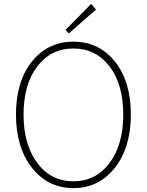

<svg xmlns="http://www.w3.org/2000/svg" viewBox="-20 -953 754 986"><path d="M569.5 -91Q487 13 357 13Q227 13 144.5 -91Q62 -195 62 -365Q62 -535 144 -637Q226 -739 357 -739Q488 -739 570 -637Q652 -535 652 -365Q652 -195 569.5 -91ZM171.5 -116Q242 -22 357 -22Q472 -22 542.5 -116Q613 -210 613 -365Q613 -520 542.5 -612Q472 -704 357 -704Q242 -704 171.5 -612Q101 -520 101 -365Q101 -210 171.5 -116ZM333 -781 317 -800 448 -933 473 -904Z"/></svg>

Font: Noto Sans Korean Thin
Style: Regular
Weight: 250
Designer: Ryoko NISHIZUKA  (kana & ideographs); Paul D. Hunt (Latin, Greek & Cyrillic); Wenlong ZHANG  (bopomofo); Sandoll Communi
Foundry: Adobe Systems Incorporated
Version: Version 1.0001;PS 1;hotconv 1.0.78;makeotf.lib2.5.61930